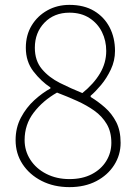

<svg xmlns="http://www.w3.org/2000/svg" viewBox="-20 -755 561 788"><path d="M265 13Q201 13 151 -12.5Q101 -38 72.5 -81.5Q44 -125 44 -180Q44 -231 66 -272.5Q88 -314 121 -344Q154 -374 187 -392V-396Q149 -421 117.5 -461.5Q86 -502 86 -559Q86 -611 110 -650.5Q134 -690 174.5 -712.5Q215 -735 265 -735Q325 -735 366.5 -710Q408 -685 430 -642.5Q452 -600 452 -546Q452 -506 435 -470Q418 -434 395 -406.5Q372 -379 352 -362V-357Q382 -339 410.5 -314Q439 -289 457 -254Q475 -219 475 -169Q475 -119 448.5 -77.5Q422 -36 375 -11.5Q328 13 265 13ZM318 -373Q365 -411 390.5 -454Q416 -497 416 -546Q416 -588 398.5 -623.5Q381 -659 347 -681Q313 -703 265 -703Q202 -703 162.5 -662Q123 -621 123 -559Q123 -506 152 -471.5Q181 -437 226 -414.5Q271 -392 318 -373ZM265 -20Q318 -20 356.5 -40Q395 -60 416 -94Q437 -128 437 -169Q437 -214 418 -246Q399 -278 367.5 -300.5Q336 -323 296 -341Q256 -359 214 -375Q156 -342 118.5 -293Q81 -244 81 -180Q81 -136 104.5 -99.5Q128 -63 170 -41.5Q212 -20 265 -20Z"/></svg>

Font: Noto Sans SC Thin
Style: Regular
Weight: 100
Designer: Ryoko NISHIZUKA 西塚涼子 (kana, bopomofo & ideographs); Paul D. Hunt (Latin, Greek & Cyrillic); Sandoll Communications 산돌커뮤니
Foundry: Adobe
Version: Version 2.004-H2;hotconv 1.0.118;makeotfexe 2.5.65603